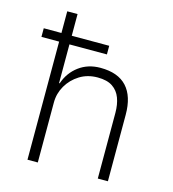

<svg xmlns="http://www.w3.org/2000/svg" viewBox="-106 -793 794 881"><g transform="rotate(15 291.0 -352.5)"><path d="M105 0V-561H21V-602H105V-705H154V-602H332V-561H154V-377H157Q175 -430 218 -462Q261 -494 320 -494Q404 -494 445.5 -448.5Q487 -403 487 -316V0H439V-312Q439 -352 427.5 -382.5Q416 -413 390 -430.5Q364 -448 319 -448Q271 -448 234 -425Q197 -402 175.5 -365Q154 -328 154 -285V0Z"/></g></svg>

Font: Nunito Sans 7pt SemiCondensed ExtraLight
Style: Regular
Weight: 250
Width: 4
Designer: Vernon Adams
Foundry: Vernon Adams
Version: Version 3.101;gftools[0.9.27]